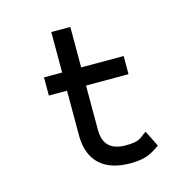

<svg xmlns="http://www.w3.org/2000/svg" viewBox="-97 -730 843 838"><g transform="rotate(-15 325.0 -310.5)"><path d="M527 -33 491 -105 486 -102C457 -81 452 -70 392 -70C323 -70 292 -104 292 -168V-367H484V-449H292V-632H206V-449H124V-367H206V-160C208 -50 272 11 392 11C463 11 491 -8 524 -31Z"/></g></svg>

Font: Charger Monospace
Style: Regular
Weight: 400
Designer: Jasper
Foundry: Cannot Into Space Fonts
Version: Version 0.980